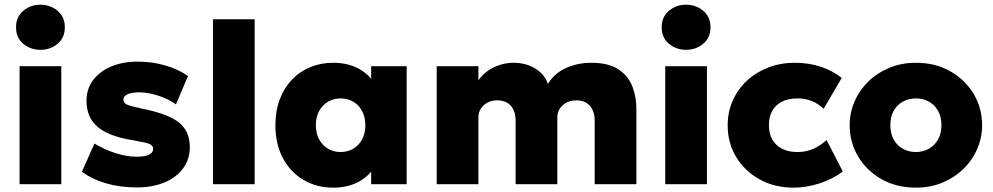

<svg xmlns="http://www.w3.org/2000/svg" viewBox="-20 -804 4332 838"><path d="M65.5 0V-515H247.5V0ZM156.5 -586.5Q113.5 -586.5 81.8 -612.8Q50 -639 50 -685Q50 -730.5 81.8 -757Q113.5 -783.5 156.5 -783.5Q199.5 -783.5 231.2 -757Q263 -730.5 263 -685Q263 -639 231.2 -612.8Q199.5 -586.5 156.5 -586.5Z M577.5 14Q503.5 14 443 -3.8Q382.5 -21.5 337.5 -54L392 -177.5Q436 -151 484.8 -135.5Q533.5 -120 576 -120Q611.5 -120 630 -128.8Q648.5 -137.5 648.5 -154.5Q648.5 -169.5 631.5 -176Q614.5 -182.5 563 -191.5Q456.5 -208 407 -249.5Q357.5 -291 357.5 -364Q357.5 -415.5 386.2 -454Q415 -492.5 465.2 -513.8Q515.5 -535 581 -535Q645 -535 702.5 -518Q760 -501 800.5 -472L748 -348.5Q726.5 -364 699.2 -375.8Q672 -387.5 642.8 -394.2Q613.5 -401 587 -401Q556 -401 537.2 -392.8Q518.5 -384.5 518.5 -369.5Q518.5 -354.5 534.2 -347.5Q550 -340.5 601.5 -329.5Q714.5 -307 761.5 -269Q808.5 -231 808.5 -162Q808.5 -109 779.2 -69.2Q750 -29.5 698 -7.8Q646 14 577.5 14Z M909.5 0V-720H1091.5V0Z M1434 15Q1362 15 1305 -18.5Q1248 -52 1215 -113.2Q1182 -174.5 1182 -257.5Q1182 -320 1201 -370.2Q1220 -420.5 1254 -456.2Q1288 -492 1334.2 -511Q1380.5 -530 1434 -530Q1504 -530 1554.5 -499.2Q1605 -468.5 1625 -416.5L1600 -377.5V-515H1755V0H1600V-137.5L1625 -98.5Q1605 -46.5 1554.5 -15.8Q1504 15 1434 15ZM1466.5 -140.5Q1497 -140.5 1521.5 -154.8Q1546 -169 1560.2 -195.2Q1574.5 -221.5 1574.5 -257.5Q1574.5 -293.5 1560.2 -319.8Q1546 -346 1521.5 -360.2Q1497 -374.5 1466.5 -374.5Q1436.5 -374.5 1412 -360.2Q1387.5 -346 1373 -319.8Q1358.5 -293.5 1358.5 -257.5Q1358.5 -221.5 1373 -195.2Q1387.5 -169 1412 -154.8Q1436.5 -140.5 1466.5 -140.5Z M1886 0V-515H2068V-453.5Q2085.5 -478.5 2110.2 -495.5Q2135 -512.5 2163.5 -521.2Q2192 -530 2220.5 -530Q2274.5 -530 2315.8 -505.2Q2357 -480.5 2371.5 -437.5Q2399 -484 2450 -507Q2501 -530 2560 -530Q2636 -530 2679 -501.5Q2722 -473 2739.8 -427.2Q2757.5 -381.5 2757.5 -330V0H2575.5V-278Q2575.5 -318 2554.8 -342Q2534 -366 2495 -366Q2470.5 -366 2451.8 -355.8Q2433 -345.5 2422.8 -329Q2412.5 -312.5 2412.5 -292V0H2230.5V-278Q2230.5 -318 2209.8 -342Q2189 -366 2150 -366Q2125.5 -366 2107 -355.8Q2088.5 -345.5 2078.2 -329Q2068 -312.5 2068 -292V0Z M2883.5 0V-515H3065.5V0ZM2974.5 -586.5Q2931.5 -586.5 2899.8 -612.8Q2868 -639 2868 -685Q2868 -730.5 2899.8 -757Q2931.5 -783.5 2974.5 -783.5Q3017.5 -783.5 3049.2 -757Q3081 -730.5 3081 -685Q3081 -639 3049.2 -612.8Q3017.5 -586.5 2974.5 -586.5Z M3443 15Q3361 15 3296 -20.8Q3231 -56.5 3193.5 -118Q3156 -179.5 3156 -257.5Q3156 -315.5 3178.2 -365.2Q3200.5 -415 3240.2 -452Q3280 -489 3333.5 -509.5Q3387 -530 3449 -530Q3509 -530 3560.8 -513.2Q3612.5 -496.5 3654 -464L3575 -329.5Q3550 -353 3521.2 -363.8Q3492.5 -374.5 3461 -374.5Q3421.5 -374.5 3393.8 -360.8Q3366 -347 3351 -321Q3336 -295 3336 -257.5Q3336 -202.5 3369.5 -171.5Q3403 -140.5 3461.5 -140.5Q3496.5 -140.5 3528.2 -153.8Q3560 -167 3587.5 -193L3658.5 -55.5Q3615 -22.5 3557.5 -3.8Q3500 15 3443 15Z M3977.5 15Q3892.5 15 3827.2 -22.2Q3762 -59.5 3725.2 -121.2Q3688.5 -183 3688.5 -257.5Q3688.5 -311.5 3709.5 -360.5Q3730.5 -409.5 3769.2 -447.5Q3808 -485.5 3861 -507.8Q3914 -530 3977.5 -530Q4062.5 -530 4127.8 -492.8Q4193 -455.5 4229.8 -393.8Q4266.5 -332 4266.5 -257.5Q4266.5 -204 4245.5 -154.8Q4224.5 -105.5 4185.8 -67.5Q4147 -29.5 4094.2 -7.2Q4041.5 15 3977.5 15ZM3977.5 -140.5Q4009 -140.5 4034.2 -154.8Q4059.5 -169 4074.2 -195.2Q4089 -221.5 4089 -257.5Q4089 -293.5 4074.5 -319.8Q4060 -346 4034.8 -360.2Q4009.5 -374.5 3977.5 -374.5Q3945.5 -374.5 3920 -360.2Q3894.5 -346 3880.2 -319.8Q3866 -293.5 3866 -257.5Q3866 -221.5 3880.5 -195.2Q3895 -169 3920.5 -154.8Q3946 -140.5 3977.5 -140.5Z"/></svg>

Font: Geologica Cursive ExtraBold
Style: Regular
Weight: 800
Designer: Sindre Bremnes, Frode Helland
Foundry: Monokrom Skriftforlag AS
Version: Version 1.010;gftools[0.9.28]